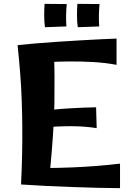

<svg xmlns="http://www.w3.org/2000/svg" viewBox="-20 -970 678 995"><path d="M89 -14Q93 -94 94.5 -168Q96 -242 95.5 -312.5Q95 -383 92.5 -452Q90 -521 84.5 -591.5Q79 -662 71 -736L260 -727Q262 -643 262.5 -574Q263 -505 262 -443Q261 -381 257.5 -319Q254 -257 248.5 -189Q243 -121 235 -38ZM602 5Q560 5 496.5 3.5Q433 2 360.5 -0.5Q288 -3 217 -6.5Q146 -10 89 -14L136 -102Q180 -99 236 -99.5Q292 -100 354.5 -102.5Q417 -105 480.5 -110Q544 -115 602 -122ZM481 -306Q419 -316 346.5 -316Q274 -316 184 -308L183 -393Q263 -404 340 -408.5Q417 -413 478 -414ZM584 -634Q525 -645 462.5 -648.5Q400 -652 341.5 -651.5Q283 -651 235.5 -648.5Q188 -646 159 -644L71 -736Q106 -740 158.5 -744.5Q211 -749 271 -753Q331 -757 390.5 -760.5Q450 -764 500.5 -766.5Q551 -769 584 -770ZM213 -829Q209 -857 209 -890.5Q209 -924 211 -950L326 -949Q323 -920 322.5 -891Q322 -862 324 -833ZM383 -829Q379 -857 379 -890.5Q379 -924 381 -950L496 -949Q493 -920 492.5 -891Q492 -862 494 -833Z"/></svg>

Font: Marhey Light Medium
Style: Regular
Weight: 500
Version: Version 1.000